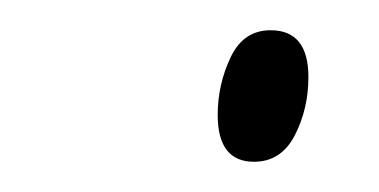

<svg xmlns="http://www.w3.org/2000/svg" viewBox="-20 -560 251 127"><path d="M148 -453Q124 -453 124 -484Q124 -504 132.5 -522Q141 -540 159 -540Q184 -540 184 -509Q184 -488 175 -470.5Q166 -453 148 -453Z"/></svg>

Font: Noto Serif Display Condensed ExtraLight
Style: Italic
Weight: 200
Width: 3
Italic angle: -12°
Designer: Monotype Design Team
Foundry: Monotype Imaging Inc.
Version: Version 2.009